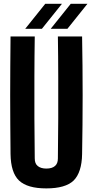

<svg xmlns="http://www.w3.org/2000/svg" viewBox="-20 -994 493 1022"><path d="M226.6 8.8C293.9 8.8 342.8 -4.9 372.1 -33.2C400.4 -61.5 416 -108.4 417 -173.8C418.9 -277.3 419.9 -381.8 419.9 -487.3C419.9 -591.8 418.9 -696.3 417 -799.8H288.1C289.1 -730.5 290 -659.2 290 -585.9V-364.3C289.1 -291 289.1 -219.7 288.1 -150.4C288.1 -132.8 283.2 -119.1 272.5 -110.4C262.7 -101.6 247.1 -96.7 226.6 -96.7C207 -96.7 191.4 -101.6 180.7 -110.4C169.9 -119.1 165 -132.8 165 -150.4C164.1 -219.7 164.1 -291 163.1 -364.3V-585.9C163.1 -659.2 164.1 -730.5 165 -799.8H36.1C35.2 -696.3 34.2 -591.8 34.2 -487.3C34.2 -381.8 35.2 -277.3 36.1 -173.8C37.1 -108.4 51.8 -61.5 81.1 -33.2C111.3 -4.9 159.2 8.8 226.6 8.8ZM114.3 -840.8H203.1C256.8 -907.2 292 -951.2 309.6 -973.6H220.7C167 -907.2 131.8 -863.3 114.3 -840.8ZM250 -840.8H338.9C392.6 -907.2 427.7 -951.2 445.3 -973.6H356.4C302.7 -907.2 267.6 -863.3 250 -840.8Z"/></svg>

Font: Yellow Ladder Regular
Style: Regular
Weight: 400
Designer: Zima Creative
Version: Version 2.002